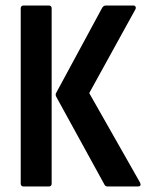

<svg xmlns="http://www.w3.org/2000/svg" viewBox="-20 -675 529 695"><path d="M370 0Q361 0 358 -7L184 -324Q179 -333 184 -340L350 -647Q355 -655 363 -655H463Q468 -655 470.5 -651Q473 -647 470 -641L303 -338L487 -14Q493 0 479 0ZM65 0Q55 0 55 -11V-644Q55 -655 65 -655H157Q167 -655 167 -644V-11Q167 0 157 0Z"/></svg>

Font: Sofia Sans Condensed
Style: Bold
Weight: 700
Designer: Botio Nikoltchev, Ani Petrova
Foundry: lettersoup
Version: Version 4.101; ttfautohint (v1.8.4.7-5d5b)